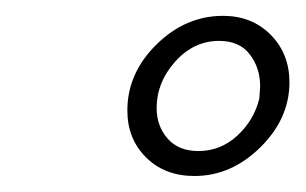

<svg xmlns="http://www.w3.org/2000/svg" viewBox="-20 -701 382 240"><path d="M258.8 -681.2Q294.9 -681.2 318.4 -657.5Q341.8 -633.8 341.8 -598.1Q341.8 -552.7 305.4 -516.8Q269 -481 223.1 -481Q186 -481 162.6 -504.2Q139.2 -527.3 139.2 -563Q139.2 -609.4 175.5 -645.3Q211.9 -681.2 258.8 -681.2ZM305.2 -592.8Q305.2 -616.2 292.2 -633.1Q279.3 -649.9 253.9 -649.9Q222.2 -649.9 199 -624Q175.8 -598.1 175.8 -565.9Q175.8 -543.5 189.5 -527.8Q203.1 -512.2 228 -512.2Q255.9 -512.2 276.9 -531.7Q297.9 -551.3 304.2 -578.1Q304.2 -580.6 304.7 -585.7Q305.2 -590.8 305.2 -592.8Z"/></svg>

Font: Common Serif Medium
Style: Italic
Weight: 500
Italic angle: -12°
Designer: Philipp H. Poll, Khaled Hosny
Foundry: Stefan Peev, Context Ltd.
Version: Version 1.026